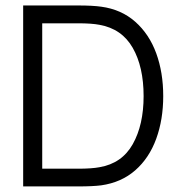

<svg xmlns="http://www.w3.org/2000/svg" viewBox="-20 -668 644 688"><path d="M259.8 0H63V-648.4H259.8Q312 -648.4 342.8 -644Q414.6 -634.3 464.6 -590.1Q514.6 -545.9 539.8 -477.1Q564.9 -408.2 564.9 -323.7Q564.9 -239.7 539.8 -170.7Q514.6 -101.6 464.8 -57.9Q415 -14.2 342.8 -3.9Q313 0 259.8 0ZM259.8 -63.5Q308.6 -63.5 336.4 -68.8Q417 -82.5 455.8 -151.6Q494.6 -220.7 494.6 -323.7Q494.6 -428.2 455.6 -496.6Q416.5 -564.9 336.4 -579.1Q308.6 -584.5 259.8 -584.5H131.3V-63.5Z"/></svg>

Font: Potro Sans Bangla
Style: Regular
Weight: 400
Designer: Jayed Ahsan Saad
Foundry: Codepotro
Version: Potro Sans Bangla;Version 0.996;CodepotroFonts;